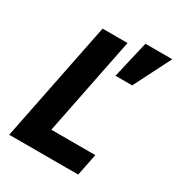

<svg xmlns="http://www.w3.org/2000/svg" viewBox="-176 -853 895 967"><g transform="rotate(30 271.5 -370.0)"><path d="M423 0H22L162 -698H307L193 -128H449ZM543 -740 434 -525H337L387 -740Z"/></g></svg>

Font: IBM Plex Sans
Style: Bold Italic
Weight: 700
Italic angle: -11.31°
Designer: Mike Abbink, Paul van der Laan, Pieter van Rosmalen
Foundry: Bold Monday
Version: Version 3.201